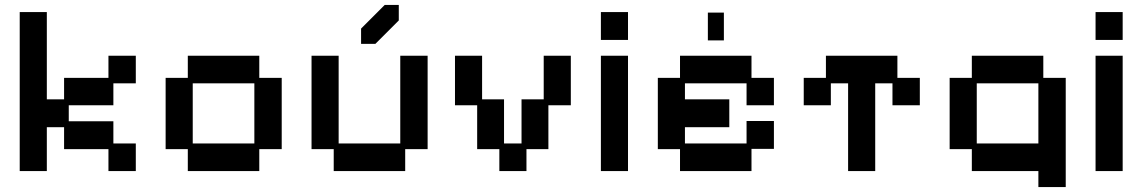

<svg xmlns="http://www.w3.org/2000/svg" viewBox="-20 -682 4636 779"><path d="M60 12V-633H170V-279H240V-366H420V-456H531V-344H440V-255H259V-190H440V-100H531V12H420V-77H240V-166H170V12Z M742 12V-77H652V-366H742V-456H1032V-366H1123V-77H1032V12ZM762 -100H1012V-344H762Z M1334 12V-77H1244V-456H1354V-100H1604V-456H1715V-77H1624V12ZM1445 -504V-566L1541 -662H1598V-599L1503 -504Z M2006 12V-77H1916V-255H1826V-456H1936V-279H2025V-100H2096V-279H2186V-456H2296V-255H2205V-77H2116V12Z M2418 12V-456H2528V12ZM2418 -520V-633H2528V-520Z M2739 12V-77H2649V-366H2739V-456H3029V-366H3120V-255H3009V-344H2759V-279H2939V-166H2759V-100H3009V-191H3120V-78H3029V12ZM2852 -518V-631H2917V-518Z M3421 12V-344H3351V-255H3241V-366H3331V-456H3621V-366H3712V-255H3601V-344H3531V12Z M4193 77V12H3923V-77H3833V-366H3923V-456H4213V-366H4304V77ZM3943 -100H4193V-344H3943Z M4425 12V-456H4535V12ZM4425 -520V-633H4535V-520Z"/></svg>

Font: Pixelify Sans Medium
Style: Regular
Weight: 500
Designer: Stefie Justprince
Foundry: Typecalism Foundryline
Version: Version 1.000;February 13, 2025;FontCreator 15.0.0.3015 64-b